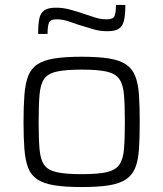

<svg xmlns="http://www.w3.org/2000/svg" viewBox="-20 -747 659 775"><path d="M310 8Q243 8 199.5 1Q156 -6 130.5 -23Q105 -40 93.5 -70Q82 -100 78.5 -145.5Q75 -191 75 -254Q75 -318 78.5 -363.5Q82 -409 93.5 -439.5Q105 -470 130.5 -487Q156 -504 199.5 -511Q243 -518 310 -518Q377 -518 420 -511Q463 -504 488.5 -487Q514 -470 526 -439.5Q538 -409 541 -363.5Q544 -318 544 -254Q544 -191 541 -145.5Q538 -100 526 -70Q514 -40 488.5 -23Q463 -6 420 1Q377 8 310 8ZM310 -44Q375 -44 410.5 -52Q446 -60 461.5 -82Q477 -104 480.5 -145.5Q484 -187 484 -254Q484 -322 480.5 -364Q477 -406 461.5 -428Q446 -450 410.5 -458Q375 -466 310 -466Q245 -466 209 -458Q173 -450 158 -428Q143 -406 139.5 -364Q136 -322 136 -254Q136 -187 139.5 -145.5Q143 -104 158 -82Q173 -60 209 -52Q245 -44 310 -44ZM134 -610Q134 -648 138.5 -671Q143 -694 158.5 -705Q174 -716 206 -716Q235 -716 264 -708Q293 -700 322 -690Q345 -682 366.5 -675.5Q388 -669 412 -669Q436 -669 442 -681.5Q448 -694 448 -727H486Q486 -690 481 -666.5Q476 -643 461 -632Q446 -621 414 -621Q382 -621 354.5 -629.5Q327 -638 297 -647Q275 -655 253 -662Q231 -669 208 -669Q184 -669 178 -656Q172 -643 172 -610Z"/></svg>

Font: Saira SemiExpanded Light
Style: Regular
Weight: 300
Width: 6
Designer: Hector Gatti with collaboration of the Omnibus-Type team
Foundry: Omnibus-Type
Version: Version 1.101